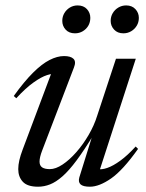

<svg xmlns="http://www.w3.org/2000/svg" viewBox="-20 -696 552 726"><path d="M280 -25.5 330.5 -187.5H334.5Q298.5 -128.5 269.8 -89.8Q241 -51 216.2 -29.2Q191.5 -7.5 169.2 1.2Q147 10 124 10Q83.5 10 66.2 -8.8Q49 -27.5 49 -56.5Q49 -72 53.2 -90.5Q57.5 -109 65.5 -130L179.5 -433.5L192 -415.5Q179.5 -419 157.8 -412Q136 -405 106.8 -384.2Q77.5 -363.5 41.5 -324.5L32 -333Q71.5 -388 105 -421.2Q138.5 -454.5 167.5 -469.2Q196.5 -484 222 -484Q247.5 -484 258 -473.5Q268.5 -463 259.5 -440.5L139.5 -127Q134.5 -114 132 -103.5Q129.5 -93 129.5 -85Q129.5 -70 139.2 -63.2Q149 -56.5 168.5 -56.5Q190.5 -56.5 216.5 -73.8Q242.5 -91 268.2 -120.2Q294 -149.5 315 -185.5Q336 -221.5 347.5 -258.5L418.5 -474H493.5L353.5 -42L349 -57Q363.5 -53.5 385.5 -61Q407.5 -68.5 435 -88.5Q462.5 -108.5 493 -142L502 -133Q444.5 -52 399.8 -21Q355 10 320 10Q294 10 284.5 1Q275 -8 280 -25.5ZM263.5 -570Q241 -570 228.2 -584Q215.5 -598 215.5 -617Q215.5 -633 223.2 -646.2Q231 -659.5 244.2 -667.5Q257.5 -675.5 273.5 -675.5Q296 -675.5 308.8 -661.5Q321.5 -647.5 321.5 -628.5Q321.5 -612 314 -599Q306.5 -586 293.2 -578Q280 -570 263.5 -570ZM446.5 -570Q424.5 -570 411.5 -584Q398.5 -598 398.5 -617Q398.5 -633 406.2 -646.2Q414 -659.5 427.5 -667.5Q441 -675.5 457 -675.5Q479 -675.5 492 -661.5Q505 -647.5 505 -628.5Q505 -612 497.2 -599Q489.5 -586 476.2 -578Q463 -570 446.5 -570Z"/></svg>

Font: Newsreader 48pt
Style: Italic
Weight: 400
Italic angle: -17°
Version: Version 1.003